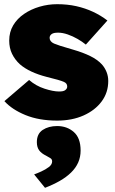

<svg xmlns="http://www.w3.org/2000/svg" viewBox="-20 -566 547 917"><path d="M253 10Q166 10 101.5 -16.5Q37 -43 1 -83L119 -184Q151 -156 192.5 -142.5Q234 -129 262 -129Q272 -129 279.5 -130.5Q287 -132 291.5 -135.5Q296 -139 298.5 -143Q301 -147 301 -153Q301 -168 285 -175Q276 -179 255.5 -185Q235 -191 202 -199Q163 -209 130.5 -224Q98 -239 75 -259Q51 -281 37.5 -309Q24 -337 24 -372Q24 -413 43 -445Q62 -477 95 -499.5Q128 -522 169 -534Q210 -546 253 -546Q302 -546 344.5 -536.5Q387 -527 424.5 -509.5Q462 -492 493 -468L390 -353Q373 -367 350.5 -380Q328 -393 303.5 -401.5Q279 -410 258 -410Q247 -410 239.5 -408.5Q232 -407 227 -403.5Q222 -400 219.5 -395.5Q217 -391 217 -385Q217 -377 222 -370Q227 -363 238 -358Q247 -354 268.5 -347Q290 -340 332 -328Q377 -315 411.5 -298Q446 -281 467 -258Q481 -242 489 -222Q497 -202 497 -179Q497 -124 465.5 -81.5Q434 -39 379 -14.5Q324 10 253 10ZM195 331 143 267Q157 262 177 253Q197 244 213 232Q229 220 229 205Q229 195 221.5 190Q214 185 201 178Q178 167 167 152Q156 137 156 113Q156 73 184 54.5Q212 36 253 36Q300 36 332.5 64.5Q365 93 365 153Q365 184 353.5 210Q342 236 319.5 258Q297 280 265.5 298Q234 316 195 331Z"/></svg>

Font: Lexend Deca Black
Style: Regular
Weight: 900
Designer: Bonnie Shaver-Troup, Thomas Jockin
Foundry: Lexend
Version: Version 1.007